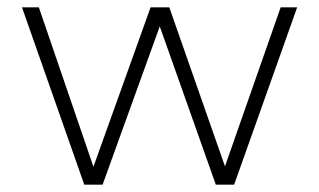

<svg xmlns="http://www.w3.org/2000/svg" viewBox="-20 -504 870 524"><path d="M746 -484H791L619 0H569L416 -432L260 0H210L40 -484H86L235 -49L391 -484H442L594 -50Z"/></svg>

Font: wassup Sans
Style: Light
Weight: 200
Version: Version 2.001